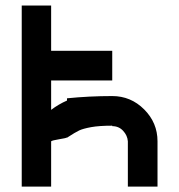

<svg xmlns="http://www.w3.org/2000/svg" viewBox="-20 -687 658 707"><path d="M560 -166.7V0H450.8V-166.7Q449.2 -188.3 433.3 -205.4Q417.5 -222.5 393.3 -222.5V-224.2Q345 -224.2 315.4 -218.8Q285.8 -213.3 271.7 -206.7Q257.5 -200 226.7 -180V-180.8Q223.3 -178.3 197.5 -174.2Q171.7 -170 168.3 -166.7V0H60V-666.7H168.3V-500H393.3V-390.8H168.3V-282.5Q195.8 -303.3 226.7 -316.7V-325Q308.3 -333.3 393.3 -333.3Q461.7 -333.3 510.8 -284.2Q560 -235 560 -166.7Z"/></svg>

Font: 0xA000
Style: Bold
Weight: 700
Version: Version 0.1